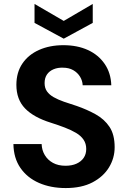

<svg xmlns="http://www.w3.org/2000/svg" viewBox="-20 -941 650 973"><path d="M313 12Q237 12 177.5 -14Q118 -40 83.5 -90Q49 -140 48 -211H191Q192 -180 207 -155Q222 -130 248.5 -115.5Q275 -101 312 -101Q344 -101 367.5 -111.5Q391 -122 404 -141Q417 -160 417 -186Q417 -213 403.5 -233Q390 -253 365.5 -267.5Q341 -282 308.5 -294.5Q276 -307 238 -319Q151 -346 107 -391.5Q63 -437 63 -511Q63 -574 93.5 -619Q124 -664 178 -688Q232 -712 301 -712Q372 -712 425.5 -687.5Q479 -663 510.5 -617Q542 -571 544 -509H399Q398 -532 385.5 -552.5Q373 -573 351 -585.5Q329 -598 299 -598Q273 -599 251.5 -590Q230 -581 218 -563.5Q206 -546 206 -520Q206 -495 218 -478Q230 -461 252 -448.5Q274 -436 304 -425.5Q334 -415 369 -404Q421 -386 465 -361.5Q509 -337 535 -298Q561 -259 561 -195Q561 -140 532.5 -93Q504 -46 449 -17Q394 12 313 12ZM303 -745 155 -825V-921L303 -835L450 -921V-825Z"/></svg>

Font: DM Sans 11pt
Style: Bold
Weight: 700
Version: Version 4.004;gftools[0.9.30]